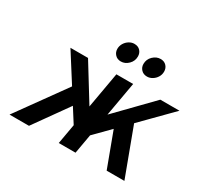

<svg xmlns="http://www.w3.org/2000/svg" viewBox="-148 -913 1168 1111"><g transform="rotate(30 436.0 -358.0)"><path d="M412.5 -88 144 -511H261.5L432 -234.5ZM451 -83.5 471 -230 744.5 -511H872.5ZM32 0 300.5 -373 363 -282 162 0ZM361 0 451 -511H563L473 0ZM681 0 576 -282 660.5 -373 799.5 0ZM610.5 -588Q586 -588 571.2 -603.8Q556.5 -619.5 556.5 -641.5Q556.5 -673 579 -694.5Q601.5 -716 629 -716Q653.5 -716 668 -700.5Q682.5 -685 682.5 -662.5Q682.5 -642 672.2 -625.2Q662 -608.5 645.2 -598.2Q628.5 -588 610.5 -588ZM435.5 -588Q411.5 -588 396.8 -603.8Q382 -619.5 382 -641.5Q382 -662 392.5 -679Q403 -696 419.5 -706Q436 -716 453.5 -716Q479 -716 493.2 -700.5Q507.5 -685 507.5 -662.5Q507.5 -631.5 485.5 -609.8Q463.5 -588 435.5 -588Z"/></g></svg>

Font: Overpass SemiBold
Style: Italic
Weight: 600
Italic angle: -10°
Designer: Delve Withrington, Dave Bailey, Thomas Jockin
Foundry: Delve Fonts LLC
Version: Version 4.000